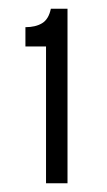

<svg xmlns="http://www.w3.org/2000/svg" viewBox="-20 -688 244 438"><path d="M85 -270V-582H38V-626Q61 -626 76 -635Q91 -644 96 -668H134V-270Z"/></svg>

Font: Bricolage Grotesque SemiCondensed ExtraLight
Style: Regular
Weight: 250
Width: 4
Designer: Mathieu Triay
Foundry: Atelier Triay
Version: Version 1.000;gftools[0.9.30]